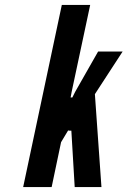

<svg xmlns="http://www.w3.org/2000/svg" viewBox="-20 -755 515 775"><path d="M73.5 0H188.5L226.5 -181L255 -228.5L260 -227.5H268L281.5 0H389.5L363 -375L475 -547H376L283.5 -384.5L272 -361.5H265L269.5 -385.5L344 -735H229.5Z"/></svg>

Font: League Gothic SemiExpanded Italic
Style: Regular
Weight: 400
Width: 6
Designer: The League of Moveable Type
Version: Version 1.600; ttfautohint (v1.8.3)